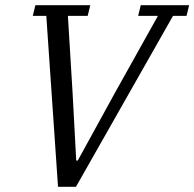

<svg xmlns="http://www.w3.org/2000/svg" viewBox="-20 -718 747 738"><path d="M158 -657H106L116 -698H327L317 -657H241L259 -361L273 -101H279L420 -358L587 -657H511L521 -698H707L697 -657H645L272 0H203Z"/></svg>

Font: IBM Plex Serif
Style: Italic
Weight: 400
Italic angle: -14°
Designer: Mike Abbink, Paul van der Laan, Pieter van Rosmalen
Foundry: Bold Monday
Version: Version 3.001